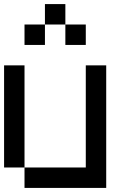

<svg xmlns="http://www.w3.org/2000/svg" viewBox="-20 -920 640 940"><path d="M0 -100V-600H100V-100ZM100 -100H400V-600H500V0H100ZM100 -700V-800H200V-700ZM200 -800V-900H300V-800ZM300 -700V-800H400V-700Z"/></svg>

Font: Galmuri9 Regular
Style: Regular
Weight: 400
Designer: Lee Minseo (quiple)
Version: Version 2.399;hotconv 1.1.1;makeotfexe 2.6.0 DEVELOPMENT